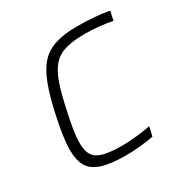

<svg xmlns="http://www.w3.org/2000/svg" viewBox="-128 -625 717 741"><g transform="rotate(-30 230.5 -255.0)"><path d="M227 8Q159 8 119.5 -5Q80 -18 64.5 -46Q49 -74 49 -118Q49 -144 54 -179Q59 -214 68 -256Q84 -333 103 -384Q122 -435 148 -464Q174 -493 214 -505.5Q254 -518 312 -518Q348 -518 387.5 -515Q427 -512 453 -506L444 -466Q420 -471 386.5 -474.5Q353 -478 325 -478Q272 -478 237.5 -468.5Q203 -459 181 -434.5Q159 -410 144 -367Q129 -324 115 -256Q105 -212 100 -179.5Q95 -147 95 -123Q95 -86 108.5 -66.5Q122 -47 152.5 -39.5Q183 -32 232 -32Q264 -32 300 -36Q336 -40 360 -45L351 -4Q328 1 293.5 4.5Q259 8 227 8Z"/></g></svg>

Font: Saira Thin ExtraLight
Style: Italic
Weight: 250
Italic angle: -12°
Version: Version 1.101